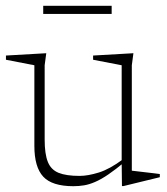

<svg xmlns="http://www.w3.org/2000/svg" viewBox="-22 -632 575 662"><path d="M132 -150.5Q132 -101.5 142.8 -74.2Q153.5 -47 179.8 -36.2Q206 -25.5 252.5 -25.5Q281 -25.5 318.8 -37.2Q356.5 -49 401.5 -82.5L409.5 -75Q376.5 -47.5 351.5 -30.5Q326.5 -13.5 306.2 -4.8Q286 4 268 7Q250 10 231 10Q157.5 10 127 -23Q96.5 -56 96.5 -129V-407L-1.5 -426V-440.5L137.5 -448.5L132 -407ZM398.5 9.5 397.5 -71.5V-407L299 -426V-440.5L438 -448.5L432.5 -407V-43.5Q437 -43 449.5 -41.5Q462 -40 477.5 -38.2Q493 -36.5 507 -34.8Q521 -33 529 -32V-21L404 9.5ZM127 -584V-612H363V-584Z"/></svg>

Font: Newsreader 16pt 16pt ExtraLight
Style: Regular
Weight: 250
Version: Version 1.003